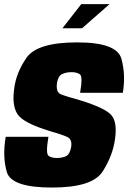

<svg xmlns="http://www.w3.org/2000/svg" viewBox="-21 -882 605 906"><path d="M273.5 -748.5H366L496 -862.5H362.5ZM224 3Q414.5 3 462.8 -72Q511 -147 521.5 -224.5Q533.5 -305.5 504.2 -339Q475 -372.5 355 -409.5Q291 -427 266 -437.2Q241 -447.5 248.5 -494Q254 -524 272.8 -532.8Q291.5 -541.5 317 -541.5Q341 -541.5 355.8 -531.5Q370.5 -521.5 357 -444H558.5Q573 -527 552 -604.5Q531 -682 343 -682Q154 -682 103.8 -609Q53.5 -536 45.5 -459.5Q35 -381 63.2 -341Q91.5 -301 212.5 -264Q270.5 -247.5 295.8 -236Q321 -224.5 314.5 -187Q308.5 -154 290.8 -145.2Q273 -136.5 247.5 -136.5Q222 -136.5 208 -146.8Q194 -157 207.5 -236.5H6Q-10 -144.5 11 -70.8Q32 3 224 3Z"/></svg>

Font: Anybody Condensed Black
Style: Italic
Weight: 900
Width: 3
Italic angle: -10°
Version: Version 1.113;gftools[0.9.25]